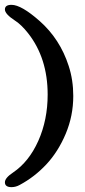

<svg xmlns="http://www.w3.org/2000/svg" viewBox="-33 -729 352 794"><path d="M14.6 -709Q55.2 -709 130.9 -642.1Q215.3 -567.4 251 -456.5Q270 -398.4 270 -332Q270 -250 238.8 -175.8Q207.5 -101.6 158.7 -49.3Q109.9 2.9 48.8 35.6Q32.2 44.9 14.6 44.9Q-12.7 44.9 -12.7 24.9Q-12.7 6.8 21 -15.6Q86.9 -60.1 125.5 -146.7Q164.1 -233.4 164.1 -337.9Q164.1 -488.8 83 -591.8Q55.7 -626.5 29.3 -643.6Q-12.7 -670.9 -12.7 -689.9Q-12.7 -709 14.6 -709Z"/></svg>

Font: Corben
Style: Regular
Weight: 400
Designer: vernon adams
Foundry: vernon adams
Version: Version 1.100